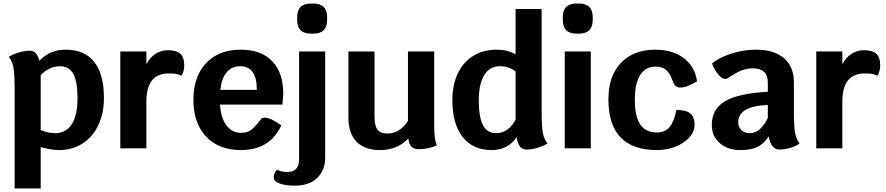

<svg xmlns="http://www.w3.org/2000/svg" viewBox="-20 -842 5029 1090"><path d="M570 -286Q570 -198 538 -131Q506 -64 448 -27Q390 10 314 10Q272 10 211 -7V228H63V-340Q63 -421 56.5 -457.5Q50 -494 30 -520Q58 -536 89.5 -545Q121 -554 149 -554Q170 -554 183 -540Q196 -526 203 -497Q263 -560 353 -560Q460 -560 515 -490.5Q570 -421 570 -286ZM420 -286Q420 -379 396 -422.5Q372 -466 320 -466Q288 -466 258 -451Q228 -436 211 -414V-401V-104Q252 -86 293 -86Q355 -86 387.5 -137Q420 -188 420 -286Z M1026 -471Q1026 -454 1021.5 -437.5Q1017 -421 1009 -412Q997 -419 982 -422Q967 -425 939 -425Q874 -425 842.5 -385Q811 -345 811 -263V0H663V-550H811V-477Q831 -516 863 -536.5Q895 -557 934 -557Q982 -557 1004 -536.5Q1026 -516 1026 -471Z M1583 -248H1229Q1234 -172 1265.5 -130Q1297 -88 1348 -88Q1371 -88 1386.5 -94Q1402 -100 1418.5 -115.5Q1435 -131 1462 -166Q1467 -174 1483 -174Q1500 -174 1524.5 -162.5Q1549 -151 1577 -130Q1512 10 1348 10Q1222 10 1150 -66.5Q1078 -143 1078 -276Q1078 -363 1110.5 -427Q1143 -491 1203.5 -525.5Q1264 -560 1347 -560Q1462 -560 1525 -495Q1588 -430 1588 -311Q1588 -297 1583 -248ZM1438 -332Q1438 -466 1344 -466Q1296 -466 1267 -432Q1238 -398 1231 -332Z M1542 185Q1534 177 1534 164Q1534 152 1540.5 138.5Q1547 125 1553 122Q1565 128 1578.5 131Q1592 134 1615 134Q1645 134 1661.5 116Q1678 98 1678 62V-550H1826V53Q1826 124 1781 168Q1736 212 1652 212Q1613 212 1583.5 204.5Q1554 197 1542 185ZM1667 -729V-744Q1667 -822 1745 -822H1759Q1837 -822 1837 -744V-729Q1837 -651 1759 -651H1745Q1667 -651 1667 -729Z M2460 -17Q2440 -7 2412 -1Q2384 5 2359 5Q2330 5 2316 -9Q2302 -23 2298 -56Q2269 -24 2227.5 -7Q2186 10 2137 10Q2050 10 2004 -37.5Q1958 -85 1958 -175V-550H2106V-182Q2106 -129 2122.5 -106.5Q2139 -84 2179 -84Q2250 -84 2296 -156V-550H2445V-133Q2445 -87 2448.5 -61Q2452 -35 2460 -17Z M3088 -27Q3060 -11 3028.5 -2Q2997 7 2969 7Q2946 7 2932.5 -10Q2919 -27 2912 -63Q2889 -27 2853 -8.5Q2817 10 2771 10Q2665 10 2606.5 -64.5Q2548 -139 2548 -273Q2548 -360 2579 -425Q2610 -490 2667 -525Q2724 -560 2800 -560Q2860 -560 2907 -534V-791H3055V-207Q3055 -126 3061.5 -89.5Q3068 -53 3088 -27ZM2907 -163V-436Q2872 -466 2816 -466Q2760 -466 2729 -415.5Q2698 -365 2698 -273Q2698 -177 2722 -131.5Q2746 -86 2796 -86Q2866 -86 2907 -163Z M3186 -550H3334V0H3186ZM3175 -729V-744Q3175 -822 3253 -822H3267Q3345 -822 3345 -744V-729Q3345 -651 3267 -651H3253Q3175 -651 3175 -729Z M3434 -278Q3434 -410 3505 -485Q3576 -560 3701 -560Q3799 -560 3862.5 -511.5Q3926 -463 3937 -380Q3879 -345 3841 -345Q3825 -345 3814.5 -355Q3804 -365 3797 -387Q3782 -429 3760 -446.5Q3738 -464 3701 -464Q3645 -464 3614.5 -416Q3584 -368 3584 -278Q3584 -181 3614.5 -135.5Q3645 -90 3710 -90Q3755 -90 3781 -120.5Q3807 -151 3820 -218Q3875 -218 3899 -198Q3923 -178 3923 -133Q3923 -95 3893.5 -62Q3864 -29 3815 -9.5Q3766 10 3710 10Q3434 10 3434 -278Z M4520 -27Q4499 -12 4466 -2.5Q4433 7 4406 7Q4381 7 4366 -11Q4351 -29 4344 -68Q4317 -26 4280 -8Q4243 10 4184 10Q4111 10 4066 -29.5Q4021 -69 4021 -133Q4021 -223 4096.5 -267.5Q4172 -312 4339 -321V-373Q4339 -414 4317.5 -434Q4296 -454 4252 -454Q4220 -454 4188.5 -441.5Q4157 -429 4111 -398Q4106 -394 4097 -394Q4079 -394 4058.5 -418Q4038 -442 4022 -481Q4061 -515 4131.5 -537.5Q4202 -560 4271 -560Q4375 -560 4431 -511.5Q4487 -463 4487 -373V-207Q4487 -125 4493.5 -89Q4500 -53 4520 -27ZM4339 -172V-246Q4256 -243 4213.5 -218.5Q4171 -194 4171 -149Q4171 -120 4189 -103Q4207 -86 4236 -86Q4266 -86 4291.5 -107Q4317 -128 4339 -172Z M4977 -471Q4977 -454 4972.5 -437.5Q4968 -421 4960 -412Q4948 -419 4933 -422Q4918 -425 4890 -425Q4825 -425 4793.5 -385Q4762 -345 4762 -263V0H4614V-550H4762V-477Q4782 -516 4814 -536.5Q4846 -557 4885 -557Q4933 -557 4955 -536.5Q4977 -516 4977 -471Z"/></svg>

Font: Krub
Style: Bold
Weight: 700
Version: Version 1.000; ttfautohint (v1.6)